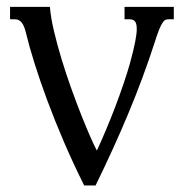

<svg xmlns="http://www.w3.org/2000/svg" viewBox="-20 -539 540 569"><path d="M263.2 10.7H229.5Q197.3 -53.7 169.7 -117.9Q142.1 -182.1 120.1 -241.5Q98.1 -300.8 82 -352.3Q65.9 -403.8 56.6 -442.9Q53.2 -457 48.8 -465.1Q44.4 -473.1 39.6 -476.8Q34.7 -480.5 30.3 -481.2Q25.9 -481.9 22.9 -481.9H9.8V-518.6H127.9Q130.4 -487.3 139.9 -447Q149.4 -406.7 162.4 -364Q175.3 -321.3 190.7 -278.3Q206.1 -235.4 220.7 -198.5Q235.4 -161.6 247.6 -133.8Q259.8 -106 267.1 -92.8Q280.3 -121.1 294.4 -154.8Q308.6 -188.5 321.8 -223.1Q335 -257.8 346.4 -291.5Q357.9 -325.2 365.7 -353.5Q376 -391.1 380.6 -415Q385.3 -439 385.3 -453.1Q385.3 -470.2 379.6 -476.1Q374 -481.9 364.3 -481.9H349.1V-518.6H495.1V-481.9H481Q475.6 -481.9 471.2 -480.5Q466.8 -479 462.2 -472.4Q457.5 -465.8 451.9 -452.1Q446.3 -438.5 438.5 -413.6Q404.3 -308.1 360.4 -202.9Q316.4 -97.7 263.2 10.7Z"/></svg>

Font: Arian AMU Serif
Style: Regular
Weight: 400
Designer: Ruben Hakobyan (Tarumian)
Foundry: Ruben Hakobyan (Tarumian)
Version: Version 1.002